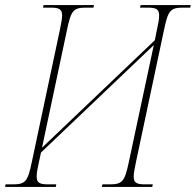

<svg xmlns="http://www.w3.org/2000/svg" viewBox="-41 -734 769 754"><path d="M-21 0H178L180 -10H149C116 -10 103 -15 103 -41C103 -54 106 -72 112 -98L120 -135L563 -557L465 -98C449 -22 440 -10 390 -10H361L359 0H557L559 -10H530C497 -10 484 -15 484 -41C484 -54 488 -72 493 -98L603 -616C619 -693 628 -704 678 -704H706L708 -714H511L509 -704H538C571 -704 584 -699 584 -673C584 -660 581 -642 575 -616L567 -576L124 -154L222 -616C238 -693 247 -704 297 -704H326L328 -714H130L128 -704H157C190 -704 203 -699 203 -673C203 -660 199 -642 194 -616L84 -98C68 -21 59 -10 9 -10H-19Z"/></svg>

Font: Noto Serif Display Condensed Thin
Style: Italic
Weight: 100
Width: 3
Italic angle: -12°
Designer: Monotype Design Team
Foundry: Monotype Imaging Inc.
Version: Version 2.009